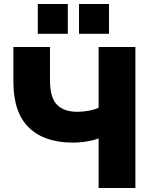

<svg xmlns="http://www.w3.org/2000/svg" viewBox="-20 -940 761 960"><path d="M473 0V-248Q451 -239 415.5 -233Q380 -227 344 -227Q202 -227 124.5 -302Q47 -377 47 -531V-705H230V-537Q230 -453 264.5 -417Q299 -381 367 -381Q393 -381 421.5 -386Q450 -391 473 -401V-705H657V0ZM375 -771V-920H525V-771ZM169 -771V-920H319V-771Z"/></svg>

Font: Nunito Sans Black
Style: Regular
Weight: 900
Designer: Vernon Adams
Foundry: Vernon Adams
Version: Version 3.006; ttfautohint (v1.8.3)